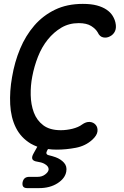

<svg xmlns="http://www.w3.org/2000/svg" viewBox="-20 -760 640 988"><path d="M42 -363Q55 -441 83.5 -509Q112 -577 156.5 -628.5Q201 -680 263 -710Q325 -740 406 -740Q449 -740 478.5 -732Q508 -724 528 -710.5Q548 -697 559 -679.5Q570 -662 574 -644Q580 -618 572 -600Q564 -582 546 -573Q530 -564 511.5 -567.5Q493 -571 483 -593Q473 -611 449.5 -626Q426 -641 385 -641Q335 -641 295.5 -617.5Q256 -594 225.5 -556Q195 -518 175.5 -468.5Q156 -419 146 -366Q137 -320 138 -271Q139 -222 154 -181.5Q169 -141 202.5 -115.5Q236 -90 293 -90Q308 -90 323.5 -92Q339 -94 353 -97.5Q367 -101 380 -106.5Q393 -112 402 -119Q423 -134 442 -132.5Q461 -131 472.5 -117.5Q484 -104 481.5 -83.5Q479 -63 455 -41Q420 -9 370 0.5Q320 10 272 10Q248 10 227 7L222 16Q217 25 219.5 31Q222 37 232 39Q249 43 266 49Q293 59 309.5 77.5Q326 96 321 123Q315 158 276 183Q237 208 181 208H120Q106 208 100 201Q94 194 96 179Q99 164 107.5 157Q116 150 131 150H174Q196 150 212 138Q228 126 230 114Q232 95 207 82Q193 75 172 72Q151 69 146.5 58.5Q142 48 153 29L172 -5Q154 -12 138 -21Q87 -52 61.5 -103.5Q36 -155 32.5 -222.5Q29 -290 42 -363Z"/></svg>

Font: Maple Mono NL Medium
Style: Italic
Weight: 500
Italic angle: -10°
Monospace: yes
Designer: subframe7536
Version: Version 7.000